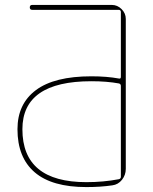

<svg xmlns="http://www.w3.org/2000/svg" viewBox="-20 -750 622 780"><path d="M471 -32V-401Q471 -409 463 -411Q414 -420 351 -420Q71 -420 71 -225Q71 -10 331 -10Q400 -10 463 -22Q471 -24 471 -32ZM463 -431Q471 -429 471 -438V-701Q471 -710 462 -710H111Q101 -710 101 -720Q101 -730 111 -730H434Q457 -730 474 -713Q491 -696 491 -673V-64Q491 -39 475.5 -19.5Q460 0 436 3Q388 10 331 10Q191 10 121 -50Q51 -110 51 -225Q51 -328 126 -384Q201 -440 351 -440Q414 -440 463 -431Z"/></svg>

Font: Rounded Mplus 1c Thin
Style: Regular
Weight: 250
Version: Version 1.059.20150529